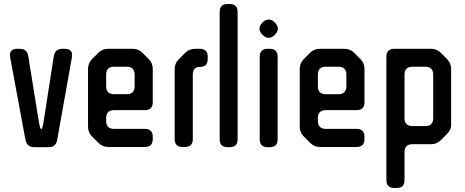

<svg xmlns="http://www.w3.org/2000/svg" viewBox="-20 -730 2335 964"><path d="M108 -27Q116 9 152 9H223Q261 9 267 -27L341 -442Q342 -445 342 -453Q342 -485 305 -485H293Q256 -485 250 -448L199 -119Q193 -82 187 -82Q181 -82 175 -119L122 -448Q116 -485 79 -485H67Q30 -485 30 -453Q30 -445 31 -442Z M474 -13Q495 8 523 8H707Q747 8 747 -32V-43Q747 -83 707 -83H553Q513 -83 513 -123V-137Q513 -177 553 -177H707Q747 -177 747 -217V-384Q747 -413 727 -433L695 -465Q675 -485 646 -485H523Q494 -485 474 -465L442 -433Q422 -413 422 -384V-94Q422 -65 442 -45ZM513 -297V-355Q513 -395 553 -395H616Q656 -395 656 -355V-297Q656 -257 616 -257H553Q513 -257 513 -297Z M897 8H908Q948 8 948 -32V-354Q948 -394 983 -394Q1023 -394 1023 -434V-445Q1023 -485 983 -485H959Q930 -485 910 -465L877 -432Q857 -412 857 -383V-32Q857 8 897 8Z M1123 9H1133Q1173 9 1173 -31V-670Q1173 -710 1133 -710H1123Q1083 -710 1083 -670V-31Q1083 9 1123 9Z M1298 -555Q1313 -540 1329 -540Q1345 -540 1360 -555Q1375 -570 1375 -586Q1375 -602 1360 -617Q1345 -632 1329 -632Q1313 -632 1298 -617Q1283 -602 1283 -586Q1283 -570 1298 -555ZM1324 9H1334Q1374 9 1374 -31V-445Q1374 -485 1334 -485H1324Q1284 -485 1284 -445V-31Q1284 9 1324 9Z M1537 -13Q1558 8 1586 8H1770Q1810 8 1810 -32V-43Q1810 -83 1770 -83H1616Q1576 -83 1576 -123V-137Q1576 -177 1616 -177H1770Q1810 -177 1810 -217V-384Q1810 -413 1790 -433L1758 -465Q1738 -485 1709 -485H1586Q1557 -485 1537 -465L1505 -433Q1485 -413 1485 -384V-94Q1485 -65 1505 -45ZM1576 -297V-355Q1576 -395 1616 -395H1679Q1719 -395 1719 -355V-297Q1719 -257 1679 -257H1616Q1576 -257 1576 -297Z M1960 214H1971Q2011 214 2011 174V34Q2011 -6 2051 -6H2144Q2173 -6 2193 -26L2225 -58Q2247 -80 2245 -108V-384Q2245 -413 2225 -433L2193 -465Q2173 -485 2144 -485H1960Q1920 -485 1920 -445V174Q1920 214 1960 214ZM2011 -137V-355Q2011 -395 2051 -395H2115Q2155 -395 2155 -355V-137Q2155 -97 2115 -97H2051Q2011 -97 2011 -137Z"/></svg>

Font: WD-XL Lubrifont TC
Style: Regular
Weight: 400
Designer: [WD-XL Lubrifont] Copyright 2020-2022 (c) NightFurySL2001, Skr-ZERO; [ZCOOL QingKe HuangYou] Copyright 2018-2022 (c) The
Version: Version 2.001;hotconv 1.1.1;makeotfexe 2.6.0